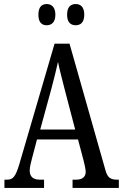

<svg xmlns="http://www.w3.org/2000/svg" viewBox="-20 -930 608 950"><path d="M355 -805C377 -805 397 -818 397 -857C397 -897 377 -910 355 -910C331 -910 312 -897 312 -857C312 -818 331 -805 355 -805ZM211 -805C233 -805 254 -818 254 -857C254 -897 233 -910 211 -910C188 -910 170 -897 170 -857C170 -818 188 -805 211 -805ZM2 0H198V-41H177C141 -41 127 -59 127 -86C127 -104 134 -129 138 -145L163 -240H366L393 -138C398 -118 404 -93 404 -80C404 -56 389 -41 357 -41H339V0H568V-41H560C527 -41 512 -51 502 -87L324 -714H250L76 -119C57 -55 44 -41 15 -41H2ZM179 -289 234 -490C247 -539 259 -587 267 -624C274 -587 287 -540 302 -480L352 -289Z"/></svg>

Font: Noto Serif Myanmar ExtCond
Style: Regular
Weight: 400
Width: 2
Designer: Ben Mitchell and the Monotype Design Team
Foundry: Monotype Imaging Inc.
Version: Version 2.106